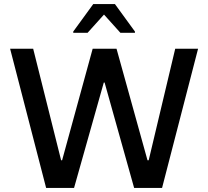

<svg xmlns="http://www.w3.org/2000/svg" viewBox="-20 -929 1029 949"><path d="M208 0 30 -688H144L282 -137H287L438 -688H556L709 -137H715L846 -688H959L781 0H643L497 -521H493L346 0ZM342 -767V-773L441 -909H548L647 -773V-767H575L494 -857L413 -767Z"/></svg>

Font: Saira Thin Medium
Style: Regular
Weight: 500
Version: Version 1.101